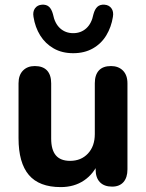

<svg xmlns="http://www.w3.org/2000/svg" viewBox="-20 -776 614 807"><path d="M57.9 -195.1V-425.8Q57.9 -460.3 76.6 -479.4Q95.2 -498.4 126.1 -498.4Q160.2 -498.4 177.7 -479.8Q195.1 -461.1 195.1 -425.8V-193.5Q195.1 -146.4 214.7 -123.1Q234.2 -99.9 274.7 -99.9Q321 -99.9 349.8 -130.8Q378.5 -161.7 378.5 -212.6V-425.8Q378.5 -461.1 395.6 -479.8Q412.6 -498.4 446.7 -498.4Q477.6 -498.4 496.7 -479.4Q515.7 -460.3 515.7 -425.8V-64Q515.7 -29.7 498.9 -10.6Q482 8.4 451.3 8.4Q418 8.4 400 -10.2Q381.9 -28.9 381.9 -64V-134.3L396.5 -98.1Q374.9 -45.7 333.4 -17.7Q292 10.4 235.2 10.4Q144.6 10.4 101.2 -40.7Q57.9 -91.8 57.9 -195.1ZM120.8 -705.1Q117 -727.2 127.1 -741.1Q137.3 -755 156.3 -756.3Q174.9 -757.5 185.8 -747.7Q196.8 -738 202.6 -716.4Q210.2 -677.3 232.8 -656.9Q255.4 -636.6 287.7 -636.6Q320 -636.6 342.6 -656.9Q365.2 -677.3 372.8 -716.4Q378.7 -738 389.6 -747.7Q400.5 -757.5 419.1 -756.3Q438.2 -755 448.3 -741.1Q458.4 -727.2 454.6 -705.1Q447.8 -662.2 426.8 -627.4Q405.8 -592.6 370.4 -572.5Q334.9 -552.4 287.7 -552.4Q240.5 -552.4 205.5 -572.5Q170.4 -592.6 149 -627Q127.6 -661.4 120.8 -705.1Z"/></svg>

Font: SN Pro Thin
Style: Regular
Weight: 200
Designer: Tobias Whetton
Foundry: Supernotes
Version: Version 1.003;Glyphs 3.3 (3324)